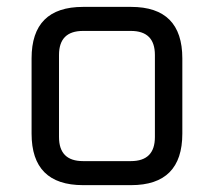

<svg xmlns="http://www.w3.org/2000/svg" viewBox="-20 -540 624 560"><path d="M72.1 -150.2V-369.7Q72.1 -519.9 222.3 -519.9H362.3Q511.8 -519.9 511.8 -369.7V-150.2Q511.8 0 362.3 0H222.3Q72.1 0 72.1 -150.2ZM152.1 -140.2Q152.1 -70.1 222.2 -70.1H361.7Q431.8 -70.1 431.8 -140.2V-379.7Q431.8 -449.8 361.7 -449.8H222.2Q152.1 -449.8 152.1 -379.7Z"/></svg>

Font: Oxanium ExtraLight
Style: Regular
Weight: 200
Designer: Severin Meyer
Version: Version 2.000